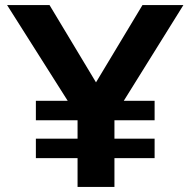

<svg xmlns="http://www.w3.org/2000/svg" viewBox="-20 -740 754 760"><path d="M122 -264H287V-191H122V-114H287V0H433V-114H592V-191H433V-264H592V-341H470L706 -720H544L360 -414L176 -720H8L248 -341H122Z"/></svg>

Font: Aspekta 650
Style: Regular
Weight: 650
Designer: Ivo Dolenc
Version: Version 2.000